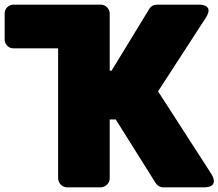

<svg xmlns="http://www.w3.org/2000/svg" viewBox="-38 -768 940 826"><path d="M460 -254 632 20C639 31 651 38 664 38H839C911 38 871 -20 871 -20L642 -375L847 -691C887 -752 816 -748 816 -748H637C624 -748 612 -742 605 -731L442 -464H434V-711C434 -727 419 -748 396 -748H19C3 -748 -18 -734 -18 -711V-597C-18 -581 -4 -560 19 -560H212V0C212 16 227 38 250 38H396C412 38 434 23 434 0V-254Z"/></svg>

Font: Asimov Print
Style: E
Weight: 500
Designer: Google
Version: Version 2.000980; 2014